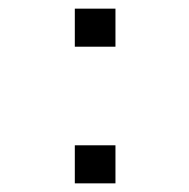

<svg xmlns="http://www.w3.org/2000/svg" viewBox="-20 -470 437 444"><path d="M247 -134H153V-46H247ZM247 -450H153V-362H247Z"/></svg>

Font: Maven Pro
Style: Medium
Weight: 500
Designer: Joe Prince
Foundry: Joe Prince
Version: Version 1.003